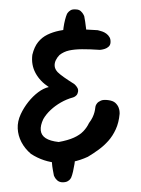

<svg xmlns="http://www.w3.org/2000/svg" viewBox="-57 -786 684 930"><g transform="rotate(5 285.0 -321.0)"><path d="M118 -25Q86 -48 67 -78Q48 -108 43.5 -142Q39 -176 52 -212Q64 -245 83.5 -274.5Q103 -304 127 -325.5Q151 -347 176 -355Q131 -379 106 -417Q81 -455 83 -504Q89 -543 105.5 -567.5Q122 -592 147 -607Q172 -622 202 -631Q232 -640 263 -646L387 -650Q387 -650 394 -649Q401 -648 411 -645.5Q421 -643 431 -637Q441 -631 448 -621Q455 -611 455 -595Q455 -583 447.5 -575Q440 -567 430.5 -563Q421 -559 414 -557.5Q407 -556 407 -556Q356 -555 320 -551.5Q284 -548 258.5 -540Q233 -532 214 -514Q204 -502 198.5 -487.5Q193 -473 195.5 -458.5Q198 -444 212 -431Q224 -421 244.5 -409Q265 -397 298 -380Q298 -380 303.5 -375.5Q309 -371 314.5 -363Q320 -355 319 -344Q318 -333 312.5 -326.5Q307 -320 302 -317.5Q297 -315 297 -315Q267 -304 240.5 -285.5Q214 -267 194 -244.5Q174 -222 163 -198Q151 -166 155.5 -142.5Q160 -119 182.5 -107Q205 -95 247 -94Q291 -106 318.5 -121.5Q346 -137 361.5 -156.5Q377 -176 385 -198Q395 -214 400 -227.5Q405 -241 407 -253Q409 -265 409 -275Q409 -275 409.5 -281.5Q410 -288 415.5 -296.5Q421 -305 433 -311.5Q445 -318 468 -317Q492 -316 504 -306.5Q516 -297 521.5 -285.5Q527 -274 528 -265Q529 -256 529 -256Q529 -213 517 -179.5Q505 -146 486 -120.5Q467 -95 443 -74Q419 -53 394 -35Q324 5 253 7Q182 9 118 -25ZM280 99Q266 99 256.5 92Q247 85 242.5 77.5Q238 70 238 70Q235 59 230.5 43Q226 27 223 8.5Q220 -10 219 -25L332 -32Q334 -15 332.5 5Q331 25 328.5 43Q326 61 322 73Q322 73 318.5 79.5Q315 86 306 92Q297 98 280 99ZM222 -611Q221 -629 222 -648.5Q223 -668 226 -686Q229 -704 233 -716Q233 -716 236.5 -722Q240 -728 248.5 -734.5Q257 -741 274 -741Q289 -742 298.5 -734.5Q308 -727 312.5 -719.5Q317 -712 317 -712Q320 -702 324 -685.5Q328 -669 331.5 -651.5Q335 -634 335 -618Z"/></g></svg>

Font: Sour Gummy Black Medium
Style: Regular
Weight: 500
Version: Version 1.000